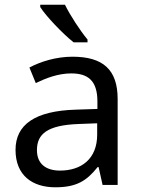

<svg xmlns="http://www.w3.org/2000/svg" viewBox="-20 -786 601 816"><path d="M256 -766H151V-756C174 -719 247 -642 293 -606H352V-618C321 -655 278 -721 256 -766ZM288 -545C218 -545 152 -524 105 -499L132 -433C176 -454 227 -474 283 -474C353 -474 394 -444 394 -355V-323L303 -320C128 -315 46 -256 46 -149C46 -40 118 10 215 10C305 10 348 -17 395 -76H399L416 0H480V-365C480 -490 418 -545 288 -545ZM314 -259 393 -262V-214C393 -110 325 -61 235 -61C177 -61 137 -88 137 -148C137 -216 180 -254 314 -259Z"/></svg>

Font: Noto Sans Inscriptional Parthian
Style: Regular
Weight: 400
Designer: Monotype Design Team
Foundry: Monotype Imaging Inc.
Version: Version 2.003